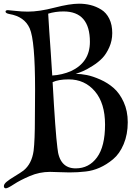

<svg xmlns="http://www.w3.org/2000/svg" viewBox="-20 -874 725 1040"><path d="M408 -854Q441 -854 471 -846.5Q501 -839 528.5 -822Q556 -805 572 -772.5Q588 -740 588 -695Q588 -654 572 -618Q556 -582 534.5 -559.5Q513 -537 482 -517.5Q451 -498 431.5 -489.5Q412 -481 390 -474Q418 -474 450.5 -467.5Q483 -461 523.5 -443Q564 -425 596 -397Q628 -369 650 -321Q672 -273 672 -212Q672 -146 650 -93.5Q628 -41 592.5 -11.5Q557 18 519.5 34.5Q482 51 444 55Q402 60 356 60Q334 60 300 58.5Q266 57 251 57Q194 57 141.5 79.5Q89 102 55.5 124Q22 146 12 146Q1 146 1 134Q1 123 16 110.5Q31 98 61 80Q91 62 107 50Q152 14 162 -57Q169 -114 169 -233Q169 -250 169.5 -303.5Q170 -357 170 -390Q170 -654 141 -720Q113 -784 31 -798Q10 -802 10 -811Q10 -819 23 -819Q30 -819 64 -815Q98 -811 131 -811Q192 -811 275 -832.5Q358 -854 408 -854ZM241 -800Q242 -779 247 -703.5Q252 -628 255 -589Q257 -551 263 -465Q316 -468 365 -489Q467 -537 467 -647Q467 -812 324 -812Q280 -812 241 -800ZM265 -429Q280 -157 291 -73Q301 38 390 38Q462 38 505.5 -21.5Q549 -81 549 -199Q549 -315 494 -379.5Q439 -444 352 -444Q297 -444 265 -429Z"/></svg>

Font: Henny Penny
Style: Regular
Weight: 400
Designer: Olga Umpeleva
Foundry: Brownfox
Version: Version 1.001